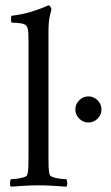

<svg xmlns="http://www.w3.org/2000/svg" viewBox="-20 -698 416 721"><path d="M263 -287Q263 -307 277.5 -321.5Q292 -336 312 -336Q332 -336 346.5 -321.5Q361 -307 361 -287Q361 -267 346.5 -252.5Q332 -238 312 -238Q292 -238 277.5 -252.5Q263 -267 263 -287ZM87 -545Q87 -556 86.5 -571.5Q86 -587 82 -596Q78 -607 60.5 -610Q43 -613 23 -613Q22 -613 21.5 -625.5Q21 -638 24 -639Q61 -643 96 -653.5Q131 -664 162 -678Q166 -678 169.5 -672.5Q173 -667 173 -662Q173 -662 167.5 -640Q162 -618 162 -577V-113Q162 -91 162.5 -72Q163 -53 167 -41Q169 -36 181.5 -32Q194 -28 208.5 -26.5Q223 -25 229 -25Q232 -21 232.5 -11Q233 -1 229 3Q199 1 176 -0.5Q153 -2 124 -2Q96 -2 73.5 -0.5Q51 1 21 3Q17 -1 17.5 -11Q18 -21 21 -25Q27 -25 41 -26.5Q55 -28 68 -32Q81 -36 82 -41Q86 -53 86.5 -72Q87 -91 87 -113Z"/></svg>

Font: Amiri
Style: Regular
Weight: 400
Designer: Khaled Hosny
Version: Version 0.114